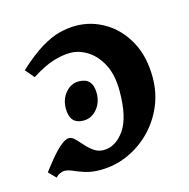

<svg xmlns="http://www.w3.org/2000/svg" viewBox="-79 -546 628 637"><g transform="rotate(-15 235.0 -227.5)"><path d="M190.4 14.6Q160.2 14.6 138.7 7.6Q117.2 0.5 101.1 -6.6Q85 -13.7 71.8 -13.7Q67.9 -13.7 58.6 -9.8Q49.3 -5.9 43.5 1.5Q38.1 -3.4 31 -11Q23.9 -18.6 19.5 -22.9Q30.3 -37.6 47.9 -59.3Q65.4 -81.1 84.2 -97.9Q103 -114.7 116.7 -114.7Q126 -114.7 136.2 -104.5Q146.5 -94.2 158.4 -80.6Q170.4 -66.9 185.1 -56.6Q199.7 -46.4 218.3 -46.4Q258.8 -46.4 289.1 -88.6Q319.3 -130.9 319.3 -222.2Q319.3 -277.8 300.3 -314.2Q281.2 -350.6 252.2 -368.7Q223.1 -386.7 193.4 -386.7Q165.5 -386.7 133.3 -376.5Q101.1 -366.2 59.1 -339.4L33.2 -370.1Q79.6 -412.6 114.7 -433.6Q149.9 -454.6 178.7 -461.7Q207.5 -468.8 234.4 -468.8Q287.1 -468.8 333.5 -441.2Q379.9 -413.6 408.4 -361.8Q437 -310.1 437 -237.3Q437 -184.6 417.2 -138.9Q397.5 -93.3 363 -58.8Q328.6 -24.4 284.2 -4.9Q239.7 14.6 190.4 14.6ZM244.1 -234.9Q244.1 -203.1 225.3 -180.7Q206.5 -158.2 178.7 -158.2Q131.8 -158.2 131.8 -211.9Q131.8 -243.7 150.6 -265.9Q169.4 -288.1 196.3 -288.1Q244.1 -288.1 244.1 -234.9Z"/></g></svg>

Font: Gentium Plus
Style: Bold
Weight: 700
Designer: Victor Gaultney, Annie Olsen, Iska Routamaa, Becca Hirsbrunner
Foundry: SIL International
Version: Version 6.101